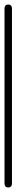

<svg xmlns="http://www.w3.org/2000/svg" viewBox="-20 -830 73 850"><path d="M0 -17H33V-794H0ZM17 -33Q9 -33 4.5 -28.5Q0 -24 0 -17Q0 -9 4.5 -4.5Q9 0 17 0Q24 0 28.5 -4.5Q33 -9 33 -17Q33 -24 28.5 -28.5Q24 -33 17 -33ZM17 -810Q9 -810 4.5 -805.5Q0 -801 0 -794Q0 -786 4.5 -781.5Q9 -777 17 -777Q24 -777 28.5 -781.5Q33 -786 33 -794Q33 -801 28.5 -805.5Q24 -810 17 -810Z"/></svg>

Font: Wavefont Light
Style: Regular
Weight: 300
Version: Version 3.004;gftools[0.9.33]